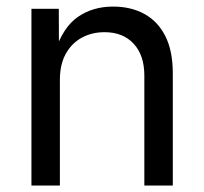

<svg xmlns="http://www.w3.org/2000/svg" viewBox="-20 -573 631 593"><path d="M165 -327.1V0H77.1V-545.9H161.6L162.1 -413.6H149.9Q174.8 -489.3 220.9 -521Q267.1 -552.7 329.1 -552.7Q384.3 -552.7 425.8 -530Q467.3 -507.3 490.5 -461.7Q513.7 -416 513.7 -346.7V0H425.8V-339.4Q425.8 -402.3 392.8 -438Q359.9 -473.6 302.7 -473.6Q263.7 -473.6 232.4 -456.5Q201.2 -439.5 183.1 -406.7Q165 -374 165 -327.1Z"/></svg>

Font: Inter Variable
Style: Regular
Weight: 400
Designer: Rasmus Andersson
Foundry: rsms
Version: Version 4.001;git-9221beed3